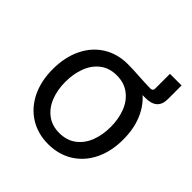

<svg xmlns="http://www.w3.org/2000/svg" viewBox="-181 -807 959 959"><g transform="rotate(45 298.5 -327.5)"><path d="M381.8 -549.3Q402.3 -548.3 424.6 -547.1Q446.8 -545.9 464.8 -545.9Q473.1 -545.9 477.3 -550.3Q481.4 -554.7 481.4 -562.5V-667H563.5V-570.3Q563.5 -532.7 542.7 -513.9Q522 -495.1 480.5 -495.1H298.3V-552.7Q317.9 -552.7 339.4 -551.8Q360.8 -550.8 381.8 -549.3ZM50.8 -269.5Q50.8 -354 81.8 -418.2Q112.8 -482.4 169.2 -517.6Q225.6 -552.7 299.3 -552.7Q373 -552.7 429.7 -517.6Q486.3 -482.4 517.6 -418.2Q548.8 -354 548.8 -269.5Q548.8 -186 517.6 -122.3Q486.3 -58.6 429.7 -23.4Q373 11.7 299.3 11.7Q226.1 11.7 169.7 -23.4Q113.3 -58.6 82 -122.3Q50.8 -186 50.8 -269.5ZM460 -269.5Q460 -325.7 442.4 -372.1Q424.8 -418.5 388.4 -446.3Q352.1 -474.1 299.3 -474.1Q247.1 -474.1 211.2 -446.5Q175.3 -418.9 157.7 -372.3Q140.1 -325.7 140.1 -269.5Q140.1 -213.9 157.7 -168Q175.3 -122.1 211.2 -94.5Q247.1 -66.9 299.3 -66.9Q352.1 -66.9 388.4 -94.5Q424.8 -122.1 442.4 -168Q460 -213.9 460 -269.5Z"/></g></svg>

Font: Inter RS Variable
Style: Regular
Weight: 400
Designer: Rasmus Andersson (customised by Maria Ramos and Noel Pretorius)
Foundry: rsms
Version: Version 3.001;Glyphs 3.2.3 (3260)